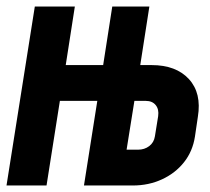

<svg xmlns="http://www.w3.org/2000/svg" viewBox="-24 -570 644 590"><path d="M-4 0 83 -550H206L178 -370H293L321 -550H435L407 -370H442Q517 -370 556.5 -327Q596 -284 584 -211L575 -150Q568 -105 541.5 -71.5Q515 -38 474 -19Q433 0 384 0H234L275 -260H160L119 0ZM365 -110H400Q420 -110 434.5 -121Q449 -132 452 -151L462 -213Q465 -234 454.5 -247Q444 -260 424 -260H389Z"/></svg>

Font: JetBrains Mono NL ExtraBold
Style: Italic
Weight: 800
Italic angle: -9°
Monospace: yes
Designer: Philipp Nurullin, Konstantin Bulenkov
Foundry: JetBrains
Version: Version 2.305; ttfautohint (v1.8.4.7-5d5b)